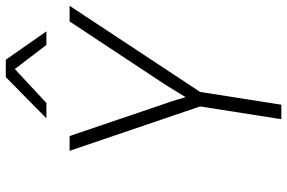

<svg xmlns="http://www.w3.org/2000/svg" viewBox="-184 -806 990 662"><g transform="rotate(-90 311.0 -475.0)"><path d="M231 0 275 -280 122 -730H173L285 -400Q293 -378 298.5 -359Q304 -340 307 -330Q313 -339 324.5 -358.5Q336 -378 350 -400L568 -730H622L325 -280L281 0ZM234 -810 376 -950H436L534 -810H487L404 -919L287 -810Z"/></g></svg>

Font: JetBrains Mono Thin
Style: Italic
Weight: 100
Italic angle: -9°
Monospace: yes
Designer: Philipp Nurullin, Konstantin Bulenkov
Foundry: JetBrains
Version: Version 2.305; ttfautohint (v1.8.4.7-5d5b)